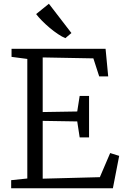

<svg xmlns="http://www.w3.org/2000/svg" viewBox="-20 -1003 663 1023"><path d="M125.5 -52V-689L41.5 -700V-743H542.5L556.5 -596H508.5L477.5 -692L207.5 -697V-406L391.5 -409L404.5 -492H454.5V-271H404.5L391.5 -356L207.5 -359V-51L512 -59L567 -187.5L615 -172.5L581.5 0H39.5V-43ZM327.5 -800Q310.5 -807 288.8 -821.5Q267 -836 245 -854.5Q223 -873 204 -892.2Q185 -911.5 172.5 -928L240.5 -983L360.5 -827L328.5 -800Z"/></svg>

Font: Merriweather Light
Style: Regular
Weight: 300
Designer: Eben Sorkin
Foundry: Eben Sorkin
Version: Version 2.100